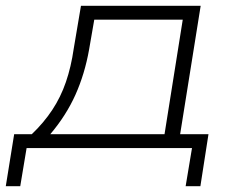

<svg xmlns="http://www.w3.org/2000/svg" viewBox="-35 -512 830 664"><path d="M-15 132 14 -48H75Q116 -87 145.5 -131.5Q175 -176 193 -228.5Q211 -281 220 -344L245 -492H659L588 -48H686L658 132H607L629 0H57L35 132ZM139 -48H534L597 -444H291L273 -340Q258 -256 226 -184.5Q194 -113 139 -48Z"/></svg>

Font: Nunito Sans 7pt Expanded ExtraLight
Style: Italic
Weight: 250
Width: 7
Italic angle: -9°
Designer: Vernon Adams
Foundry: Vernon Adams
Version: Version 3.101;gftools[0.9.27]